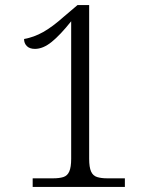

<svg xmlns="http://www.w3.org/2000/svg" viewBox="-20 -738 599 758"><path d="M109 0V-34H190Q214 -34 230 -39Q246 -44 253.5 -61Q261 -78 261 -111V-654Q218 -600 184 -572.5Q150 -545 118 -545Q97 -545 86 -556Q75 -567 75 -584Q114 -591 150.5 -611.5Q187 -632 233 -673L286 -718H332V-111Q332 -78 339.5 -61Q347 -44 363.5 -39Q380 -34 403 -34H473V0Z"/></svg>

Font: Noto Rashi Hebrew Light
Style: Regular
Weight: 300
Version: Version 1.006